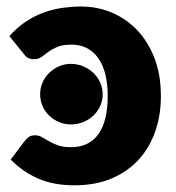

<svg xmlns="http://www.w3.org/2000/svg" viewBox="-20 -546 526 574"><path d="M53 -123.5Q60 -132 66.5 -136.8Q73 -141.5 85 -141.5Q96 -141.5 105.5 -136Q115 -130.5 126.5 -123.8Q138 -117 153.2 -111.5Q168.5 -106 192 -106Q220.5 -106 241.2 -116.5Q262 -127 275.5 -146.8Q289 -166.5 295.5 -194.8Q302 -223 302 -258.5Q302 -333 273.2 -372.8Q244.5 -412.5 194 -412.5Q167 -412.5 151.2 -405.8Q135.5 -399 124.5 -390.8Q113.5 -382.5 104.2 -375.8Q95 -369 81 -369Q62.5 -369 53 -382.5L8 -438Q32 -465 58.5 -482.2Q85 -499.5 112.8 -509.2Q140.5 -519 168.5 -522.8Q196.5 -526.5 223 -526.5Q270.5 -526.5 313.8 -508.5Q357 -490.5 389.8 -456.2Q422.5 -422 441.8 -372.2Q461 -322.5 461 -258.5Q461 -202 444.2 -153.5Q427.5 -105 394.8 -69Q362 -33 313.8 -12.5Q265.5 8 202 8Q141 8 95 -11.8Q49 -31.5 12 -69ZM287 -264Q287 -245.5 279.5 -229Q272 -212.5 259 -200.2Q246 -188 228.8 -181Q211.5 -174 192 -174Q173 -174 156.5 -181Q140 -188 127.2 -200.2Q114.5 -212.5 107.2 -229Q100 -245.5 100 -264Q100 -282.5 107.2 -299.2Q114.5 -316 127.2 -328.2Q140 -340.5 156.5 -347.8Q173 -355 192 -355Q211.5 -355 228.8 -347.8Q246 -340.5 259 -328.2Q272 -316 279.5 -299.2Q287 -282.5 287 -264Z"/></svg>

Font: Lato 2
Style: Regular
Weight: 900
Designer: Lukasz Dziedzic with Adam Twardoch and Botio Nikoltchev
Foundry: tyPoland Lukasz Dziedzic
Version: Version 2.015; 2015-08-06; http://www.latofonts.com/